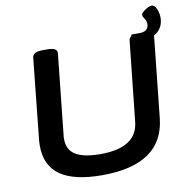

<svg xmlns="http://www.w3.org/2000/svg" viewBox="-90 -924 1010 1020"><g transform="rotate(-10 415.0 -414.0)"><path d="M380 7Q229 7 154.5 -45Q80 -97 80 -204Q80 -222 82 -241L127 -673Q130 -702 184 -702H209Q263 -702 260 -672L215 -245Q213 -235 213 -216Q213 -159 256.5 -132Q300 -105 391 -105Q587 -105 601 -242L647 -673Q650 -702 703 -702H728Q782 -702 779 -672L733 -237Q707 7 380 7ZM656 -660 661 -702H707Q730 -702 742.5 -712.5Q755 -723 755 -742Q755 -759 745.5 -772.5Q736 -786 736 -794Q736 -802 747 -811.5Q758 -821 772 -828Q786 -835 793 -835Q805 -835 813 -823.5Q821 -812 825.5 -796Q830 -780 830 -766Q830 -716 796.5 -688Q763 -660 702 -660Z"/></g></svg>

Font: Asap Expanded Expanded SemiBold
Style: Italic
Weight: 600
Width: 7
Italic angle: -6°
Designer: Pablo Cosgaya
Foundry: Omnibus-Type
Version: Version 3.001; ttfautohint (v1.8.4.7-5d5b)